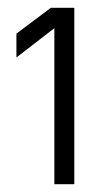

<svg xmlns="http://www.w3.org/2000/svg" viewBox="-20 -760 263 491"><path d="M170 -740V-289H119V-688L22 -613V-674L110 -740Z"/></svg>

Font: Khand
Style: Regular
Weight: 400
Designer: Devanagari: Sanchit Sawaria, Jyotish Sonowal; Latin: Satya Rajpurohit
Foundry: Indian Type Foundry
Version: Version 1.100;PS 1.0;hotconv 1.0.78;makeotf.lib2.5.61930; tt